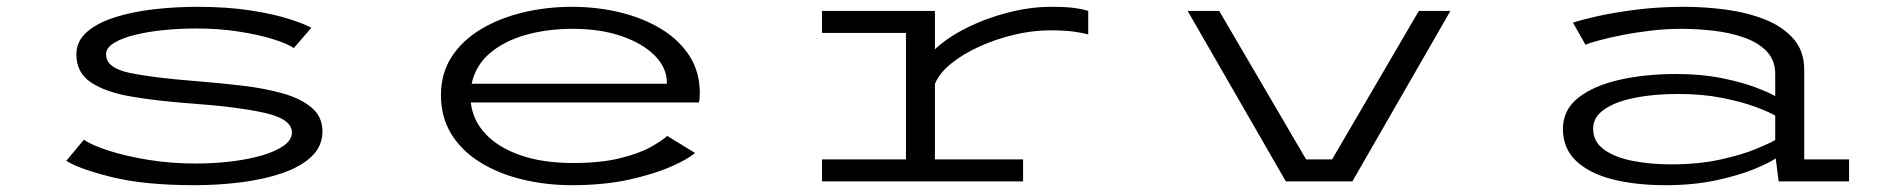

<svg xmlns="http://www.w3.org/2000/svg" viewBox="-20 -532 5540 563"><path d="M550.5 11Q402 11 305.8 -13.2Q209.5 -37.5 174.5 -60.5L226 -122.5Q247.5 -107 297 -90.8Q346.5 -74.5 413.5 -63.5Q480.5 -52.5 554.5 -52.5Q607 -52.5 657.2 -58.5Q707.5 -64.5 748 -76.2Q788.5 -88 812.2 -105Q836 -122 836 -143.5Q836 -183 756.2 -201Q676.5 -219 535 -229Q440.5 -236 365.5 -248.8Q290.5 -261.5 247.2 -290Q204 -318.5 204 -372.5Q204 -411.5 234.8 -438.2Q265.5 -465 316.8 -481.2Q368 -497.5 431 -504.8Q494 -512 558.5 -512Q647.5 -512 715.8 -501.2Q784 -490.5 828.8 -476Q873.5 -461.5 893 -450.5L841.5 -391Q823 -404 780.5 -417.2Q738 -430.5 679.8 -439.5Q621.5 -448.5 556 -448.5Q509 -448.5 462.2 -444Q415.5 -439.5 376.8 -430Q338 -420.5 314.5 -406.2Q291 -392 291 -372.5Q291 -333 359.2 -318.5Q427.5 -304 556 -294Q625 -288.5 690.8 -280.8Q756.5 -273 809.5 -258Q862.5 -243 894 -216.2Q925.5 -189.5 925.5 -147Q925.5 -103.5 893.8 -73.2Q862 -43 808.2 -24.5Q754.5 -6 687.5 2.5Q620.5 11 550.5 11Z M1657 11Q1581 11 1511.8 -5.8Q1442.5 -22.5 1388.8 -55.5Q1335 -88.5 1304 -138Q1273 -187.5 1273 -253Q1273 -317 1304.5 -365.5Q1336 -414 1390.5 -446.5Q1445 -479 1513.8 -495.5Q1582.5 -512 1657 -512Q1731.5 -512 1799 -495.5Q1866.5 -479 1919 -447Q1971.5 -415 2001.8 -368Q2032 -321 2032 -259.5Q2032 -242 2029.5 -231.5H1360.5Q1366.5 -178.5 1404.5 -138.5Q1442.5 -98.5 1507.8 -76.2Q1573 -54 1660 -54Q1741 -54 1797 -67.8Q1853 -81.5 1887 -100.2Q1921 -119 1936.5 -133.5L2018 -83.5Q1997.5 -65.5 1947.8 -43.5Q1898 -21.5 1824.2 -5.2Q1750.5 11 1657 11ZM1659 -447.5Q1584.5 -447.5 1521.2 -429.5Q1458 -411.5 1416.2 -375.8Q1374.5 -340 1363 -286.5H1935.5V-289.5Q1935.5 -333 1900.2 -368.8Q1865 -404.5 1802.8 -426Q1740.5 -447.5 1659 -447.5Z M2390.5 0V-64.5H2636.5V-435.5H2390.5V-500H2721.5V-387.5Q2758 -422 2814.5 -450.2Q2871 -478.5 2936 -495.2Q3001 -512 3062.5 -512Q3107 -512 3131.5 -508.5Q3156 -505 3171 -500V-431Q3155.5 -435.5 3129.5 -439.2Q3103.5 -443 3058 -443Q3008.5 -443 2955.2 -430.5Q2902 -418 2853.5 -396.2Q2805 -374.5 2769.8 -346.2Q2734.5 -318 2721.5 -286V-64.5H2980V0Z M3750.5 0 3462.5 -500H3555L3810 -64.5H3886L4140.5 -500H4233L3945.5 0Z M4862.5 11Q4776 11 4708.2 -6.2Q4640.5 -23.5 4601.8 -60Q4563 -96.5 4563 -154Q4563 -210 4608.2 -245.5Q4653.5 -281 4729 -298Q4804.5 -315 4895 -315Q4968.5 -315 5027.2 -303.2Q5086 -291.5 5126.5 -276.2Q5167 -261 5185.5 -250V-315Q5185.5 -355 5160.8 -381Q5136 -407 5095.2 -421.5Q5054.5 -436 5005.8 -441.8Q4957 -447.5 4908.5 -447.5Q4866 -447.5 4821 -442.2Q4776 -437 4736 -429Q4696 -421 4667.5 -413.2Q4639 -405.5 4629 -401L4592.5 -465.5Q4613.5 -473 4662 -484Q4710.5 -495 4776.8 -503.5Q4843 -512 4918.5 -512Q4979 -512 5041 -503.8Q5103 -495.5 5155 -475Q5207 -454.5 5238.8 -418.5Q5270.5 -382.5 5270.5 -327.5V-64.5H5402V0H5195.5L5187 -67.5Q5170 -55.5 5125.8 -37Q5081.5 -18.5 5014.5 -3.8Q4947.5 11 4862.5 11ZM4880 -50Q4960 -50 5023.8 -64Q5087.5 -78 5129.2 -95.2Q5171 -112.5 5185.5 -121.5V-193Q5168 -203.5 5127.8 -218.5Q5087.5 -233.5 5029.5 -245Q4971.5 -256.5 4901 -256.5Q4830 -256.5 4773.5 -245.2Q4717 -234 4684.2 -211.2Q4651.5 -188.5 4651.5 -155Q4651.5 -116 4684 -93Q4716.5 -70 4768.8 -60Q4821 -50 4880 -50Z"/></svg>

Font: Trispace Expanded Light
Style: Regular
Weight: 300
Width: 7
Designer: Tyler Finck
Foundry: Etcetera Type Company
Version: Version 1.210; ttfautohint (v1.8.3)